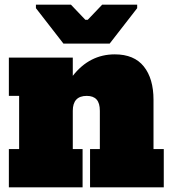

<svg xmlns="http://www.w3.org/2000/svg" viewBox="-20 -803 736 823"><path d="M682 -164V0H366V-164H408V-328Q408 -361 394 -376.5Q380 -392 352 -392Q292 -392 292 -328V-164H334V0H18V-164H62V-392H18V-556H292V-478Q364 -570 472 -570Q555 -570 596.5 -518Q638 -466 638 -375V-164ZM252 -616 134 -768V-783H284L346 -718H356L418 -783H568V-768L450 -616Z"/></svg>

Font: Alfa Slab One
Style: Regular
Weight: 400
Designer: JM Sole
Foundry: JM Sole
Version: Version 2.000